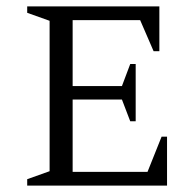

<svg xmlns="http://www.w3.org/2000/svg" viewBox="-20 -580 612 600"><path d="M65 0V-20L135 -45V-515L65 -540V-560H478V-420H460L418 -517H207V-311H361L387 -380H404V-201H387L361 -269H207V-43H441L485 -153H502V0Z"/></svg>

Font: Spectral SC Light
Style: Regular
Weight: 300
Designer: Jean-Baptiste Levee
Foundry: Production Type
Version: Version 2.001